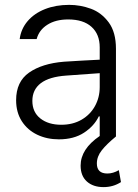

<svg xmlns="http://www.w3.org/2000/svg" viewBox="-20 -558 566 785"><path d="M309.6 119.1Q309.6 51.3 387.7 -2V-82H383.8Q365.2 -43 323.7 -15.6Q282.2 11.7 220.7 11.7Q171.9 11.7 132.1 -7.3Q92.3 -26.4 69.1 -62.5Q45.9 -98.6 45.9 -148.4Q45.9 -224.1 98.9 -261.2Q151.9 -298.3 241.2 -305.7Q275.4 -308.1 317.1 -310.3Q358.9 -312.5 387.7 -314V-364.3Q387.7 -418 354.2 -448.2Q320.8 -478.5 258.8 -478.5Q207.5 -478.5 173.6 -456.8Q139.6 -435.1 129.9 -398.4H60.5Q65.9 -439.9 93 -471.7Q120.1 -503.4 164.1 -520.8Q208 -538.1 262.7 -538.1Q308.6 -538.1 351.8 -522.2Q395 -506.3 424.6 -466.3Q454.1 -426.3 454.1 -358.4V0Q416 31.2 396 56.6Q376 82 376 110.4Q376 151.4 418.9 151.4Q442.4 151.4 465.8 137.7L474.6 186.5Q442.9 207 403.3 207Q360.8 207 335.2 184.1Q309.6 161.1 309.6 119.1ZM230.5 -47.9Q277.8 -47.9 313.5 -68.6Q349.1 -89.4 368.4 -124.5Q387.7 -159.7 387.7 -202.1V-258.8L251 -249Q181.2 -244.1 146.7 -217.8Q112.3 -191.4 112.3 -145.5Q112.3 -99.6 145 -73.7Q177.7 -47.9 230.5 -47.9Z"/></svg>

Font: Pretendard JP Light
Style: Regular
Weight: 300
Designer: Base glyphs from Inter by Rasmus Andersson; Hangeul glyphs from Noto Sans CJK(Source Han Sans) by Jang Soo-young and Kan
Foundry: Kil Hyung-jin
Version: Version 1.309